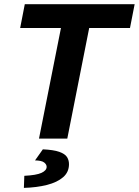

<svg xmlns="http://www.w3.org/2000/svg" viewBox="-20 -672 673 931"><path d="M169.1 0 275.6 -536.3H77.8L100.2 -651.7H632.9L610.3 -536.3H412.5L306.3 0ZM95.8 239.1 97.9 180.5Q156.6 177.6 181.4 166.1Q206.2 154.5 206.2 136.9Q206.2 125.5 194.2 115.9Q182.1 106.3 149.8 105.8L187.8 52.1Q240.2 54.6 267.5 64.3Q294.7 73.9 304.6 89.1Q314.5 104.4 314.5 124Q314.5 162.7 286 187.3Q257.5 212 208.2 224.6Q158.9 237.2 95.8 239.1Z"/></svg>

Font: SourceCodeVF
Style: Italic
Weight: 200
Italic angle: -11°
Monospace: yes
Designer: Paul D. Hunt, Teo Tuominen
Foundry: Adobe
Version: Version 1.026;hotconv 1.1.0;makeotfexe 2.6.0